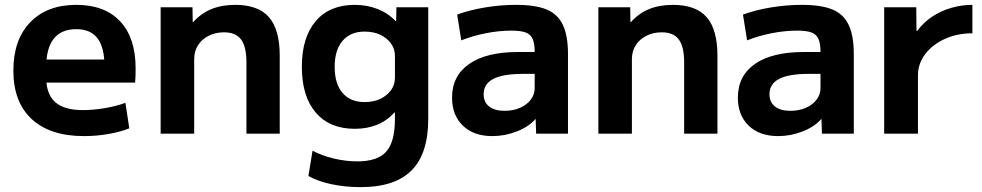

<svg xmlns="http://www.w3.org/2000/svg" viewBox="-20 -550 4040 790"><path d="M326 10Q186 10 110.5 -60Q35 -130 35 -260Q35 -386 104 -458Q173 -530 294 -530Q411 -530 474.5 -462Q538 -394 538 -269Q538 -255 537.5 -237Q537 -219 536 -210H112V-305H429L410 -276Q410 -354 381.5 -392Q353 -430 294 -430Q232 -430 201 -390.5Q170 -351 170 -273V-233Q170 -163 207 -130Q244 -97 320 -97Q363 -97 411 -105Q459 -113 496 -127L512 -22Q475 -7 425.5 1.5Q376 10 326 10Z M641 0V-520H772L773 -459H775Q807 -495 849.5 -512.5Q892 -530 948 -530Q1042 -530 1086.5 -479.5Q1131 -429 1131 -320V0H994V-293Q994 -358 972 -387.5Q950 -417 902 -417Q866 -417 838 -402.5Q810 -388 794.5 -363.5Q779 -339 779 -306V0Z M1464 220Q1401 220 1344 208Q1287 196 1249 174L1266 70Q1303 90 1352.5 102Q1402 114 1450 114Q1534 114 1569.5 73.5Q1605 33 1605 -60V-87H1603Q1572 -53 1531 -36.5Q1490 -20 1440 -20Q1336 -20 1279 -87Q1222 -154 1222 -275Q1222 -396 1279 -463Q1336 -530 1440 -530Q1490 -530 1533.5 -513Q1577 -496 1608 -463H1610L1611 -520H1742V-60Q1742 82 1673.5 151Q1605 220 1464 220ZM1480 -130Q1517 -130 1544.5 -143Q1572 -156 1588.5 -178.5Q1605 -201 1605 -230V-320Q1605 -349 1588.5 -371.5Q1572 -394 1544.5 -407Q1517 -420 1480 -420Q1422 -420 1389.5 -382Q1357 -344 1357 -275Q1357 -205 1389.5 -167.5Q1422 -130 1480 -130Z M2006 10Q1929 10 1884.5 -33Q1840 -76 1840 -148Q1840 -238 1910.5 -287Q1981 -336 2111 -336H2180Q2180 -371 2171.5 -390Q2163 -409 2142.5 -416.5Q2122 -424 2084 -424Q2034 -424 1980 -413.5Q1926 -403 1878 -384L1861 -490Q1913 -509 1976.5 -519.5Q2040 -530 2103 -530Q2183 -530 2229 -511Q2275 -492 2296 -447.5Q2317 -403 2317 -328V0H2186L2184 -60H2183Q2155 -28 2106 -9Q2057 10 2006 10ZM2056 -94Q2091 -94 2119 -106Q2147 -118 2163.5 -139.5Q2180 -161 2180 -187V-246H2131Q2050 -246 2010 -225.5Q1970 -205 1970 -162Q1970 -130 1992.5 -112Q2015 -94 2056 -94Z M2442 0V-520H2573L2574 -459H2576Q2608 -495 2650.5 -512.5Q2693 -530 2749 -530Q2843 -530 2887.5 -479.5Q2932 -429 2932 -320V0H2795V-293Q2795 -358 2773 -387.5Q2751 -417 2703 -417Q2667 -417 2639 -402.5Q2611 -388 2595.5 -363.5Q2580 -339 2580 -306V0Z M3182 10Q3105 10 3060.5 -33Q3016 -76 3016 -148Q3016 -238 3086.5 -287Q3157 -336 3287 -336H3356Q3356 -371 3347.5 -390Q3339 -409 3318.5 -416.5Q3298 -424 3260 -424Q3210 -424 3156 -413.5Q3102 -403 3054 -384L3037 -490Q3089 -509 3152.5 -519.5Q3216 -530 3279 -530Q3359 -530 3405 -511Q3451 -492 3472 -447.5Q3493 -403 3493 -328V0H3362L3360 -60H3359Q3331 -28 3282 -9Q3233 10 3182 10ZM3232 -94Q3267 -94 3295 -106Q3323 -118 3339.5 -139.5Q3356 -161 3356 -187V-246H3307Q3226 -246 3186 -225.5Q3146 -205 3146 -162Q3146 -130 3168.5 -112Q3191 -94 3232 -94Z M3618 0V-520H3750L3751 -423H3754Q3780 -458 3815.5 -481.5Q3851 -505 3893.5 -517.5Q3936 -530 3981 -530V-413Q3919 -413 3868 -390Q3817 -367 3787 -327.5Q3757 -288 3757 -240V0Z"/></svg>

Font: M PLUS 1
Style: Bold
Weight: 700
Designer: Coji Morishita
Foundry: UNDERFOREST DESIGN
Version: Version 1.001